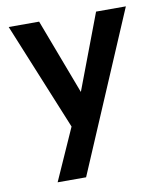

<svg xmlns="http://www.w3.org/2000/svg" viewBox="-76 -537 665 784"><g transform="rotate(-10 256.0 -144.5)"><path d="M375.3 -473.9 257.2 -161.6 139.2 -473.9H13L195.2 -29.1L99.7 185.3H217.7L498.8 -473.9Z"/></g></svg>

Font: Diatome Awesome Semibold
Style: Regular
Weight: 400
Designer: 15.100.17
Foundry: 15.100.17
Version: Version 1.005;Fontself Maker 3.5.8